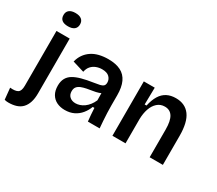

<svg xmlns="http://www.w3.org/2000/svg" viewBox="-182 -1069 1804 1599"><g transform="rotate(30 719.5 -269.0)"><path d="M26 194Q17 194 7.5 193Q-2 192 -12 189L-23 79Q29 84 52 69Q75 54 75 4V-523H202V3Q202 53 190.5 89Q179 125 157 148.5Q135 172 102 183Q69 194 26 194ZM138 -604Q99 -604 79 -620Q59 -636 59 -668Q59 -699 79.5 -715.5Q100 -732 138 -732Q177 -732 197.5 -715.5Q218 -699 218 -668Q218 -637 197.5 -620.5Q177 -604 138 -604Z M462 13Q419 13 385 -3.5Q351 -20 331.5 -53Q312 -86 312 -135Q312 -176 327.5 -205Q343 -234 374 -252.5Q405 -271 451 -283.5Q497 -296 558 -305Q592 -310 614 -315Q636 -320 646.5 -330.5Q657 -341 657 -362Q657 -393 634.5 -415Q612 -437 565 -437Q536 -437 509.5 -427Q483 -417 464 -396Q445 -375 438 -340L326 -374Q336 -414 357 -444Q378 -474 409 -495Q440 -516 480.5 -526Q521 -536 568 -536Q641 -536 688 -512Q735 -488 758 -438.5Q781 -389 781 -312V-214Q781 -180 782.5 -143.5Q784 -107 786.5 -70.5Q789 -34 792 0H679Q676 -28 673 -60.5Q670 -93 669 -126H653Q639 -88 613 -56Q587 -24 549.5 -5.5Q512 13 462 13ZM512 -80Q532 -80 553 -87Q574 -94 593.5 -108Q613 -122 630 -143.5Q647 -165 659 -193L658 -280L682 -276Q665 -262 640 -254Q615 -246 587.5 -242Q560 -238 532.5 -232.5Q505 -227 483 -218.5Q461 -210 448 -194.5Q435 -179 435 -152Q435 -118 456.5 -99Q478 -80 512 -80Z M915 0V-317V-523H1020L1017 -360H1035Q1048 -420 1072 -459Q1096 -498 1132.5 -517Q1169 -536 1218 -536Q1307 -536 1353.5 -473Q1400 -410 1400 -278V0H1273V-265Q1273 -350 1248 -389.5Q1223 -429 1173 -429Q1131 -429 1101.5 -402.5Q1072 -376 1057 -332Q1042 -288 1041 -234V0Z"/></g></svg>

Font: Bricolage Grotesque 17pt SemiBold
Style: Regular
Weight: 600
Version: Version 1.001;gftools[0.9.33.dev8+g029e19f]